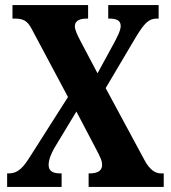

<svg xmlns="http://www.w3.org/2000/svg" viewBox="-20 -734 673 754"><path d="M8 0H222V-53H218C183 -53 171 -65 171 -87C171 -108 182 -132 193 -152L280 -296L354 -155C377 -112 381 -101 381 -86C381 -64 364 -53 331 -53H328V0H623V-53H612C591 -53 568 -66 547 -106L395 -388L514 -589C547 -643 564 -661 596 -661H603V-714H405V-661H408C434 -661 454 -656 454 -632C454 -614 440 -589 431 -571L363 -446L296 -573C286 -592 274 -616 274 -630C274 -646 283 -661 321 -661H326V-714H29V-661H40C81 -661 93 -644 111 -608L247 -353L100 -122C73 -79 53 -53 13 -53H8Z"/></svg>

Font: Noto Serif Devanagari ExtraCondensed ExtraBold
Style: Regular
Weight: 800
Width: 2
Designer: Universal Thirst, Indian Type Foundry and the Monotype Design Team
Foundry: Monotype Imaging Inc.
Version: Version 2.004